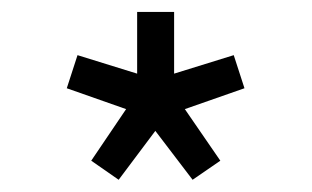

<svg xmlns="http://www.w3.org/2000/svg" viewBox="-20 -880 523 322"><path d="M179 -578.5 133 -610.5 191.5 -697 92 -732 110 -787.5 210 -756.5V-860H272V-756.5L372 -787.5L390 -732L290 -697L349.5 -610.5L303 -578.5L240.5 -660.5Z"/></svg>

Font: Spartan Thin SemiBold
Style: Regular
Weight: 600
Version: Version 1.004